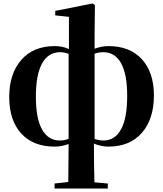

<svg xmlns="http://www.w3.org/2000/svg" viewBox="-20 -829 941 1108"><path d="M525.9 -639.2V-547.9Q566.9 -563 605 -563Q730 -563 799.1 -486.8Q868.2 -410.6 868.2 -277.8Q868.2 -142.1 798.8 -62.5Q729.5 17.1 605 17.1Q565.4 17.1 522 0Q522 116.7 524.9 223.1L602.1 230V258.8H294.9V230L374 221.2Q376 68.8 376 2Q335 17.1 295.9 17.1Q171.4 17.1 102.3 -58.8Q33.2 -134.8 33.2 -269Q33.2 -403.3 102.8 -483.2Q172.4 -563 295.9 -563Q341.3 -563 377.9 -545.9V-731.9L298.8 -740.2V-766.1L514.2 -809.1L527.8 -799.8ZM525.9 -519V-26.9Q553.2 -18.1 576.2 -18.1Q643.1 -18.1 678.5 -82.5Q713.9 -147 713.9 -274.9Q713.9 -401.4 678.5 -464.6Q643.1 -527.8 576.2 -527.8Q548.8 -527.8 525.9 -519ZM376 -27.8V-518.1Q350.6 -527.8 326.2 -527.8Q259.3 -527.8 223.1 -463.4Q187 -398.9 187 -271Q187 -145 222.9 -81.5Q258.8 -18.1 325.2 -18.1Q350.6 -18.1 376 -27.8Z"/></svg>

Font: Noto Serif JP Black
Style: Regular
Weight: 900
Designer: Ryoko NISHIZUKA  (kana & ideographs); Frank Grießhammer (Latin, Greek & Cyrillic); Wenlong ZHANG  (bopomofo); Sandoll Co
Foundry: Adobe Systems Incorporated
Version: Version 1.001;PS 1.001;hotconv 16.6.54;makeotf.lib2.5.65590